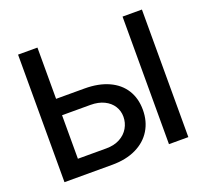

<svg xmlns="http://www.w3.org/2000/svg" viewBox="-122 -853 1073 1000"><g transform="rotate(-20 415.0 -353.5)"><path d="M585 -214.8Q585 -151.4 555.4 -102.8Q525.9 -54.2 470 -27.1Q414.1 0 336.9 0H72.3V-707H179.7V-422.9H336.9Q414.6 -422.9 470.5 -397.5Q526.4 -372.1 555.7 -325.2Q585 -278.3 585 -214.8ZM758.8 0H651.4V-707H758.8ZM336.9 -90.8Q380.9 -90.8 412.6 -107.9Q444.3 -125 460.9 -153.8Q477.5 -182.6 477.5 -215.8Q477.5 -248 460.9 -274.4Q444.3 -300.8 412.6 -316.4Q380.9 -332 336.9 -332H179.7V-90.8Z"/></g></svg>

Font: Pretendard GOV Medium
Style: Regular
Weight: 500
Designer: Base glyphs from Inter by Rasmus Andersson; Hangeul glyphs from Noto Sans CJK(Source Han Sans) by Jang Soo-young and Kan
Foundry: Kil Hyung-jin
Version: Version 1.309